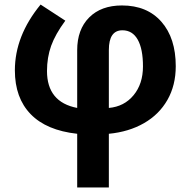

<svg xmlns="http://www.w3.org/2000/svg" viewBox="-20 -578 832 838"><path d="M316.9 240.2V5.9Q182.6 -8.8 113.8 -79.8Q44.9 -150.9 44.9 -271Q44.9 -421.4 157.2 -558.1L265.1 -487.8Q221.2 -428.2 203.1 -377.7Q185.1 -327.1 185.1 -268.1Q185.1 -132.3 316.9 -106.9V-358.9Q316.9 -449.2 369.1 -501.7Q421.4 -554.2 512.2 -554.2Q622.1 -554.2 684.6 -482.9Q747.1 -411.6 747.1 -289.1Q747.1 -205.6 710.7 -141.8Q674.3 -78.1 608.2 -40.3Q542 -2.4 455.1 5.9V240.2ZM514.2 -445.8Q455.1 -445.8 455.1 -359.9V-106.9Q522 -112.8 563 -162.4Q604 -211.9 604 -288.1Q604 -364.3 581.1 -405Q558.1 -445.8 514.2 -445.8Z"/></svg>

Font: OpenSans-Bold
Style: Bold
Weight: 700
Foundry: Ascender Corporation
Version: Version 1.10